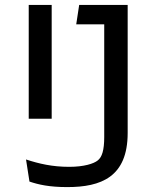

<svg xmlns="http://www.w3.org/2000/svg" viewBox="-20 -750 660 782"><path d="M500 -208.5V-730H302.5L290.5 -651H404.5V-192C404.5 -138 395.5 -110 378 -96.5C362 -83.5 322.5 -70.5 262 -70.5C193 -70.5 139.5 -83 86 -100.5L100 -10.5C137 2 180.5 12 254 12C391 12 500 -28.5 500 -208.5ZM190.5 -266.5V-730H97V-266.5Z"/></svg>

Font: Monaspace Argon
Style: Regular
Weight: 400
Designer: Riley Cran & the Lettermatic Team
Foundry: Lettermatic
Version: Version 1.200 (Monaspace Argon)